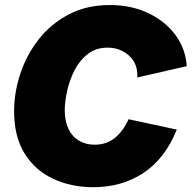

<svg xmlns="http://www.w3.org/2000/svg" viewBox="-20 -737 769 770"><path d="M354 13.7Q266.1 13.7 194.1 -19.5Q122.1 -52.7 79.3 -120.4Q36.6 -188 36.6 -291Q36.6 -366.2 61.5 -441.4Q86.4 -516.6 135 -578.9Q183.6 -641.1 255.4 -679Q327.1 -716.8 420.9 -716.8Q505.9 -716.8 573.7 -684.8Q641.6 -652.8 682.9 -597.7Q724.1 -542.5 729 -471.7L530.8 -426.3Q533.2 -481.9 497.6 -513.9Q461.9 -545.9 411.6 -545.9Q364.3 -545.9 331.3 -519.8Q298.3 -493.7 278.3 -453.9Q258.3 -414.1 249 -371.6Q239.7 -329.1 239.7 -295.9Q239.7 -251 254.6 -220Q269.5 -189 296.6 -172.9Q323.7 -156.7 359.9 -156.7Q406.2 -156.7 439.7 -183.1Q473.1 -209.5 495.6 -258.8L689 -217.3Q642.1 -101.1 555.7 -43.7Q469.2 13.7 354 13.7Z"/></svg>

Font: Schibsted Grotesk Black
Style: Italic
Weight: 900
Italic angle: -12°
Designer: Bakken & Baeck AS, Henrik Kongsvoll
Foundry: Schibsted ASA
Version: Version 1.100;gftools[0.9.25]